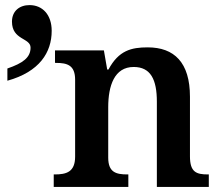

<svg xmlns="http://www.w3.org/2000/svg" viewBox="-20 -734 867 754"><path d="M9 -465V-417C135 -452 183 -528 183 -613C183 -676 147 -714 96 -714C57 -714 27 -691 27 -649C27 -576 100 -586 100 -547C100 -508 70 -486 9 -465ZM191 0H484V-49H480C436 -49 405 -57 405 -115V-313C405 -397 429 -471 505 -471C572 -471 596 -421 596 -335V0H800V-49H796C751 -49 726 -58 726 -120V-354C726 -489 664 -548 560 -548C496 -548 446 -536 406 -461H401L388 -536H196V-487H200C244 -487 275 -478 275 -421V-119C275 -58 240 -49 195 -49H191Z"/></svg>

Font: Noto Serif SemiBold
Style: Regular
Weight: 600
Designer: Monotype Design Team
Foundry: Monotype Imaging Inc.
Version: Version 2.013